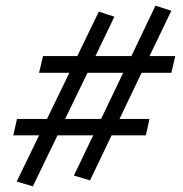

<svg xmlns="http://www.w3.org/2000/svg" viewBox="-20 -596 646 678"><path d="M585 -339H480L402 -176H508L495 -118H374L298 41L241 24L309 -118H183L96 62L39 45L118 -118H27L40 -176H146L225 -339H118L132 -398H253L329 -555L384 -537L317 -398H444L529 -576L585 -558L508 -398H599ZM337 -176 415 -339H289L210 -176Z"/></svg>

Font: EauTest Medium
Style: Italic
Weight: 500
Italic angle: -12°
Designer: Christian Thalmann (Catharsis Fonts)
Version: Version 0.001;PS 000.001;hotconv 1.0.88;makeotf.lib2.5.64775